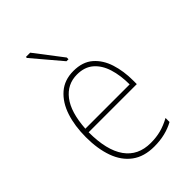

<svg xmlns="http://www.w3.org/2000/svg" viewBox="-225 -846 950 950"><g transform="rotate(-45 250.0 -371.5)"><path d="M277 10Q206 10 160 -24Q114 -58 92 -119.5Q70 -181 70 -262Q70 -341 90.5 -403Q111 -465 153 -501.5Q195 -538 258 -538Q322 -538 360.5 -504.5Q399 -471 416.5 -416Q434 -361 434 -296V-270H97Q97 -144 143 -79.5Q189 -15 277 -15Q316 -15 348.5 -23.5Q381 -32 416 -51V-23Q387 -7 352.5 1.5Q318 10 277 10ZM408 -294Q408 -357 392.5 -406.5Q377 -456 344 -484.5Q311 -513 258 -513Q190 -513 147.5 -458Q105 -403 98 -294ZM268 -596 141 -746V-753H171L282 -608V-596Z"/></g></svg>

Font: Noto Sans Mono ExtraCondensed Thin
Style: Regular
Weight: 100
Width: 2
Designer: Monotype Design Team
Foundry: Monotype Imaging Inc.
Version: Version 2.014; ttfautohint (v1.8.4.7-5d5b)